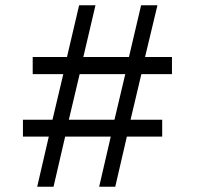

<svg xmlns="http://www.w3.org/2000/svg" viewBox="-20 -708 834 728"><path d="M356 0 400 -190H227L183 0H121L165 -190H67V-254H179L220 -427H104V-492H234L280 -688H342L296 -492H469L515 -688H577L530 -492H632V-427H516L475 -254H595V-190H461L417 0ZM455 -427H282L241 -254H414Z"/></svg>

Font: Source Han Sans & Saira Hybrid
Style: Regular
Weight: 400
Designer: Ryoko NISHIZUKA 西塚涼子 (kana & ideographs); Paul D. Hunt (Latin, Greek & Cyrillic); Wenlong ZHANG 张文龙 (bopomofo); Sandoll 
Foundry: Adobe Systems Incorporated
Version: Version 1.00;August 2, 2021;FontCreator 13.0.0.2675 64-bit